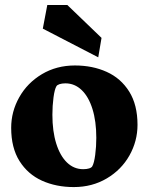

<svg xmlns="http://www.w3.org/2000/svg" viewBox="-20 -739 597 771"><path d="M280.8 -476.1Q351.6 -476.1 408.4 -450.4Q465.3 -424.8 498.8 -371.3Q532.2 -317.9 532.2 -237.8Q532.2 -172.4 499.8 -114.7Q467.3 -57.1 408.7 -22.5Q350.1 12.2 276.4 12.2Q205.6 12.2 148.7 -13.4Q91.8 -39.1 58.3 -92.3Q24.9 -145.5 24.9 -225.6Q24.9 -291 57.4 -348.6Q89.8 -406.2 148.4 -441.2Q207 -476.1 280.8 -476.1ZM350.6 -71.3Q357.9 -84 362.3 -116.9Q366.7 -149.9 366.7 -185.5Q366.7 -252 351.3 -301.3Q335.9 -350.6 307.9 -377.4Q279.8 -404.3 242.7 -404.3Q229 -404.3 219.2 -401.1Q209.5 -397.9 206.5 -392.6Q199.2 -380.4 194.8 -347.4Q190.4 -314.5 190.4 -278.3Q190.4 -211.9 205.8 -162.6Q221.2 -113.3 249 -86.4Q276.9 -59.6 314 -59.6Q328.1 -59.6 337.9 -62.7Q347.7 -65.9 350.6 -71.3ZM151.9 -624 169.9 -718.8H250.5L387.7 -586.9L374.5 -508.8Z"/></svg>

Font: Vesper Libre Heavy
Style: Regular
Weight: 900
Designer: Robert Keller & Kimya Gandhi
Foundry: Mota Italic
Version: Version 1.058